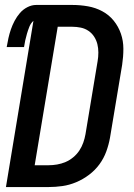

<svg xmlns="http://www.w3.org/2000/svg" viewBox="-20 -755 540 775"><path d="M4 0 115 -671Q104 -661 98.5 -647Q93 -633 89 -619.5Q85 -606 82 -592.5Q79 -579 77 -565H7Q10 -583 14 -601Q18 -619 24 -636.5Q30 -654 39 -671Q48 -688 60.5 -702.5Q73 -717 90.5 -726Q108 -735 126 -735H272Q304 -735 335 -729.5Q366 -724 393 -709.5Q420 -695 439 -671.5Q458 -648 468 -619Q478 -590 478 -558Q478 -526 473 -493L424 -199Q419 -171 409 -143.5Q399 -116 381.5 -92Q364 -68 339.5 -49.5Q315 -31 287.5 -19.5Q260 -8 232 -4Q204 0 176 0ZM176 -88Q193 -88 210.5 -91Q228 -94 244.5 -101Q261 -108 275.5 -120Q290 -132 300 -147Q310 -162 316 -179Q322 -196 325 -213L374 -508Q377 -525 377 -543Q377 -561 373 -577Q369 -593 360 -607Q351 -621 337 -630.5Q323 -640 306 -643.5Q289 -647 272 -647H213L120 -88Z"/></svg>

Font: Iosevka Curly Semibold Oblique
Style: Regular
Weight: 600
Italic angle: -9°
Monospace: yes
Designer: Belleve Invis
Foundry: Belleve Invis
Version: Version 11.1.0; ttfautohint (v1.8.3)